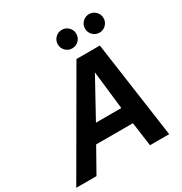

<svg xmlns="http://www.w3.org/2000/svg" viewBox="-257 -1101 1194 1258"><g transform="rotate(-30 340.5 -472.0)"><path d="M555 -730 658 0H513L488 -181H210L108 0H-45L378 -730ZM280 -305H472L439 -594ZM340.5 -824.5Q320 -845 320 -874Q320 -903 340.5 -923.5Q361 -944 390 -944Q419 -944 439.5 -923.5Q460 -903 460 -874Q460 -845 439.5 -824.5Q419 -804 390 -804Q361 -804 340.5 -824.5ZM546.5 -824.5Q526 -845 526 -874Q526 -903 546.5 -923.5Q567 -944 596 -944Q625 -944 645.5 -923.5Q666 -903 666 -874Q666 -845 645.5 -824.5Q625 -804 596 -804Q567 -804 546.5 -824.5Z"/></g></svg>

Font: Nacelle Bold
Style: Italic
Weight: 700
Italic angle: -12°
Designer: Sora Sagano
Foundry: Sora Sagano
Version: Version 1.000;FEAKit 1.0